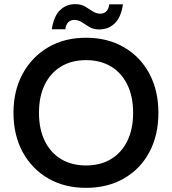

<svg xmlns="http://www.w3.org/2000/svg" viewBox="-20 -894 830 926"><path d="M395 12Q291 12 212.5 -33.5Q134 -79 89.5 -160.5Q45 -242 45 -350Q45 -457 89.5 -538.5Q134 -620 212.5 -666Q291 -712 395 -712Q499 -712 578 -666Q657 -620 700.5 -538.5Q744 -457 744 -350Q744 -242 700.5 -160.5Q657 -79 578 -33.5Q499 12 395 12ZM395 -96Q464 -96 515 -126.5Q566 -157 594 -214Q622 -271 622 -350Q622 -429 594 -486Q566 -543 515 -573.5Q464 -604 395 -604Q326 -604 275 -573.5Q224 -543 196 -486Q168 -429 168 -350Q168 -271 196 -214Q224 -157 275 -126.5Q326 -96 395 -96ZM459 -752Q431 -752 411.5 -763.5Q392 -775 375 -786.5Q358 -798 338 -798Q321 -798 309.5 -787Q298 -776 295 -753H230Q239 -815 269 -844.5Q299 -874 343 -874Q371 -874 390.5 -862.5Q410 -851 427 -839.5Q444 -828 464 -828Q481 -828 492.5 -839Q504 -850 507 -873H573Q564 -811 533.5 -781.5Q503 -752 459 -752Z"/></svg>

Font: DM Sans 24pt SemiBold
Style: Regular
Weight: 600
Designer: Colophon Foundry, Jonny Pinhorn
Foundry: Colophon Foundry
Version: Version 4.004;gftools[0.9.30]